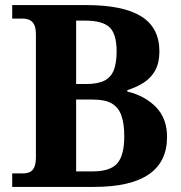

<svg xmlns="http://www.w3.org/2000/svg" viewBox="-20 -734 712 754"><path d="M28 0V-53H69Q83.6 -53 95.3 -57.5Q107 -62 114 -76Q121 -90 121 -118V-597Q121 -624.5 114 -637.7Q107 -651 95.1 -656Q83.2 -661 69 -661H28V-714H320Q463 -714 534.5 -669.8Q606 -625.5 606 -532Q606 -488 590 -458.5Q574 -429.1 546 -410.5Q518 -392 480 -380V-374.5Q549 -358 592.5 -313.5Q636 -269 636 -196Q636 -98 564 -49Q492 0 350 0ZM345 -61Q412.5 -61 440.2 -92.2Q468 -123.3 468 -198.9Q468 -248 456.8 -280Q445.7 -312 419.3 -327.5Q393 -343 347 -343H279V-61ZM317 -404Q363.7 -404 389.8 -417.2Q415.9 -430.4 426.9 -458.6Q438 -486.8 438 -532Q438 -600 410.5 -626.5Q383 -653 315 -653H279V-404Z"/></svg>

Font: Noto Serif Gujarati
Style: Regular
Weight: 400
Designer: Universal Thirst, Indian Type Foundry and the Monotype Design Team
Foundry: Monotype Imaging Inc.
Version: Version 2.102